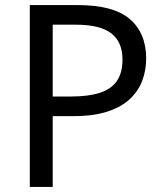

<svg xmlns="http://www.w3.org/2000/svg" viewBox="-20 -734 645 754"><path d="M286 -714Q426 -714 490 -659Q554 -604 554 -504Q554 -460 539.5 -419.5Q525 -379 492 -347Q459 -315 404 -296.5Q349 -278 269 -278H187V0H97V-714ZM278 -637H187V-355H259Q327 -355 372 -369.5Q417 -384 439 -416Q461 -448 461 -500Q461 -569 417 -603Q373 -637 278 -637Z"/></svg>

Font: Noto Sans Hebrew
Style: Regular
Weight: 400
Designer: Monotype Design Team
Foundry: Monotype Imaging Inc.
Version: Version 2.003;January 10, 2023;FontCreator 14.0.0.2877 64-bi